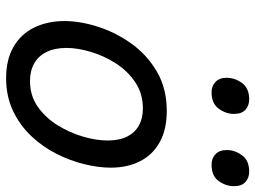

<svg xmlns="http://www.w3.org/2000/svg" viewBox="-126 -710 854 643"><g transform="rotate(90 301.5 -388.0)"><path d="M241 19Q179 19 136 -6Q93 -31 71.5 -75.5Q50 -120 50 -176Q50 -229 69 -288.5Q88 -348 125.5 -400.5Q163 -453 219.5 -486Q276 -519 351 -519Q413 -519 455.5 -495.5Q498 -472 519.5 -429.5Q541 -387 541 -331Q541 -291 529.5 -243.5Q518 -196 494.5 -149.5Q471 -103 435 -65Q399 -27 350.5 -4Q302 19 241 19ZM251 -61Q300 -61 337 -87Q374 -113 399 -153.5Q424 -194 437 -238.5Q450 -283 450 -321Q450 -360 437 -386Q424 -412 400 -425.5Q376 -439 343 -439Q293 -439 255 -413.5Q217 -388 191.5 -348Q166 -308 153 -264Q140 -220 140 -183Q140 -144 153.5 -116.5Q167 -89 192 -75Q217 -61 251 -61ZM288 -669Q268 -669 254 -682Q240 -695 240 -720Q240 -747 257.5 -771Q275 -795 312 -795Q333 -795 347 -782.5Q361 -770 361 -744Q361 -717 343.5 -693Q326 -669 288 -669ZM531 -669Q510 -669 496 -682Q482 -695 482 -720Q482 -747 499.5 -771Q517 -795 554 -795Q575 -795 589 -782.5Q603 -770 603 -744Q603 -717 586 -693Q569 -669 531 -669Z"/></g></svg>

Font: Playwrite NL
Style: Regular
Weight: 400
Designer: Veronika Burian, José Scaglione
Foundry: TypeTogether
Version: Version 1.002